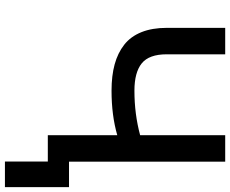

<svg xmlns="http://www.w3.org/2000/svg" viewBox="-98 -669 943 787"><g transform="rotate(90 373.5 -275.5)"><path d="M94.2 -727.1H202.6V-487.3Q202.6 -415 239.7 -385Q276.9 -355 351.6 -355Q447.3 -355 534.2 -378.4V-727.1H642.6V-86.9H747.1V175.8H642.1V0H534.2V-284.7Q453.1 -261.2 351.6 -261.2Q290.5 -261.2 243.9 -273.9Q197.3 -286.6 163.3 -313.2Q129.4 -339.8 111.8 -383.8Q94.2 -427.7 94.2 -487.3Z"/></g></svg>

Font: Interop Med
Style: Regular
Weight: 500
Designer: Rasmus Andersson, Google, Jang Haemin
Foundry: jhaemin
Version: Version 1.007